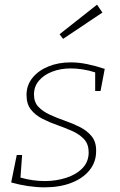

<svg xmlns="http://www.w3.org/2000/svg" viewBox="-20 -798 515 825"><path d="M171 7Q138 7 100.5 1.5Q63 -4 28 -14L52 -132H75L68 -35Q120 -20 173 -20Q221 -20 264.5 -34Q308 -48 334.5 -75.5Q361 -103 361 -143Q361 -178 342 -199Q323 -220 292.5 -234Q262 -248 227.5 -260Q193 -272 162.5 -287.5Q132 -303 113 -327Q94 -351 94 -390Q94 -432 119.5 -463.5Q145 -495 188 -512.5Q231 -530 284 -530Q318 -530 354.5 -522.5Q391 -515 430 -502L412 -407H389V-487Q361 -496 334 -500Q307 -504 284 -504Q240 -504 204 -490Q168 -476 147 -451Q126 -426 126 -392Q126 -359 145 -339Q164 -319 194.5 -305Q225 -291 259.5 -279Q294 -267 324.5 -251.5Q355 -236 374.5 -211.5Q394 -187 393 -148Q393 -102 365 -67Q337 -32 287 -12.5Q237 7 171 7ZM251 -631 236 -651 397 -778 420 -744Z"/></svg>

Font: Bitter ExtraLight
Style: Italic
Weight: 200
Italic angle: -9°
Designer: Sol Matas, and Bitter project Authors
Foundry: Sol Matas
Version: Version 2.001